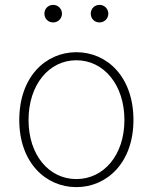

<svg xmlns="http://www.w3.org/2000/svg" viewBox="-20 -754 626 787"><path d="M293 13C419 13 527 -88 527 -262C527 -439 419 -540 293 -540C167 -540 59 -439 59 -262C59 -88 167 13 293 13ZM293 -20C181 -20 97 -118 97 -262C97 -407 181 -507 293 -507C405 -507 490 -407 490 -262C490 -118 405 -20 293 -20ZM198 -662C218 -662 234 -678 234 -698C234 -718 218 -734 198 -734C177 -734 162 -718 162 -698C162 -678 177 -662 198 -662ZM388 -662C408 -662 424 -678 424 -698C424 -718 408 -734 388 -734C367 -734 352 -718 352 -698C352 -678 367 -662 388 -662Z"/></svg>

Font: Noto Sans CJK SC Thin
Style: Regular
Weight: 100
Designer: Ryoko NISHIZUKA 西塚涼子 (kana, bopomofo & ideographs); Paul D. Hunt (Latin, Greek & Cyrillic); Sandoll Communications 산돌커뮤니
Foundry: Adobe
Version: Version 2.004;hotconv 1.0.118;makeotfexe 2.5.65603